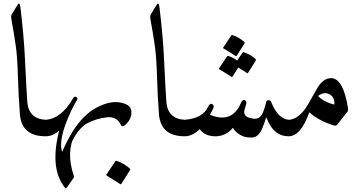

<svg xmlns="http://www.w3.org/2000/svg" viewBox="-20 -746 1989 1051"><path d="M76.7 -720.2Q87.4 -737.8 91.8 -705.1Q110.4 -550.3 115.7 -439.9Q126 -231.4 129.4 -188.5Q136.7 -95.7 229.5 -90.3Q255.4 -88.9 249.5 -53.7Q240.2 0 229.5 0Q98.1 0 88.9 -121.6Q81.1 -224.1 78.1 -327.9Q75.2 -431.6 66.2 -495.8Q57.1 -560.1 42 -642.6Q39.1 -658.7 44.9 -668.5Z M389.6 -7.8Q340.8 85.9 383.3 213.9Q386.2 222.7 383.3 227.1L347.7 277.8Q340.8 287.6 336.9 283.2Q250 178.2 304.2 -32.2Q270.5 0 229.5 0Q220.7 0.5 214.8 -21Q208 -43.5 207 -65.9Q205.6 -88.9 229.5 -90.3Q314 -95.2 378.9 -206.1Q388.2 -221.7 397.5 -215.1Q406.7 -208.5 401.9 -199.7Q365.7 -138.7 339.8 -68.4Q303.2 32.2 319.3 83Q320.3 86.9 321.8 82.5Q345.7 25.9 376.5 -23.9Q388.2 -44.4 395 -37.6Q402.3 -31.2 389.6 -7.8Z M641.6 -62.5Q619.6 -108.9 566.9 -104Q510.3 -98.6 459 -71.8Q413.1 -47.9 376.5 23.9Q366.7 42 357.9 35.2Q349.1 28.3 356 14.6Q372.1 -18.6 377.4 -25.9Q434.6 -116.7 505.4 -155.3Q596.7 -204.6 664.1 -177.7Q698.2 -164.1 699.2 -134.8Q700.7 -95.7 668.9 -64.9Q649.9 -46.4 641.6 -62.5ZM611.3 136.7Q613.8 132.8 619.6 134.8Q659.2 148.4 690.4 176.3Q694.8 180.2 691.9 185.1L644 260.7Q641.1 265.1 634 259.3Q627 253.4 564 215.3Q560.1 212.9 562.5 209.5Z M837.9 -720.2Q848.6 -737.8 853 -705.1Q871.6 -550.3 877 -439.9Q887.2 -231.4 890.6 -188.5Q897.9 -95.7 990.7 -90.3Q1016.6 -88.9 1010.7 -53.7Q1001.5 0 990.7 0Q859.4 0 850.1 -121.6Q842.3 -224.1 839.4 -327.9Q836.4 -431.6 827.4 -495.8Q818.4 -560.1 803.2 -642.6Q800.3 -658.7 806.2 -668.5Z M1119.1 -161.6Q1125 -174.3 1132.8 -177Q1140.6 -179.7 1146.7 -171.9Q1152.8 -164.1 1145.8 -149.2Q1138.7 -134.3 1129.4 -117.7Q1250.5 -67.9 1298.8 -182.6Q1304.2 -195.3 1312 -198Q1319.8 -200.7 1325.4 -193.6Q1331.1 -186.5 1327.1 -174.3Q1315.4 -140.6 1316.9 -128.9Q1319.3 -106.4 1353.8 -98.4Q1388.2 -90.3 1405.5 -108.2Q1422.9 -126 1437.5 -189Q1439.5 -197.3 1450 -197.3Q1460.4 -197.3 1463.9 -189Q1500 -96.7 1559.6 -90.3Q1571.8 -88.9 1576.7 -61.5Q1581.5 -37.1 1575.9 -18.6Q1570.3 0 1559.6 0Q1477.5 0 1439.9 -99.1Q1437.5 -106 1435.1 -98.6Q1417.5 -38.1 1400.4 -16.1Q1383.3 5.9 1361.3 6.8Q1290.5 9.8 1254.9 -46.4Q1216.3 0 1158.9 0Q1101.6 0 1073.2 -39.1Q1033.7 0 990.7 0Q971.7 0 967.3 -67.4Q965.8 -87.9 990.7 -90.3Q1090.3 -98.1 1119.1 -161.6ZM1246.1 -551.8Q1248 -555.2 1253.4 -553.7Q1289.1 -541.5 1317.4 -516.1Q1321.3 -512.7 1318.4 -508.3L1275.4 -440.4Q1272.9 -436.5 1266.6 -441.7Q1260.3 -446.8 1203.1 -481Q1199.7 -482.9 1202.1 -486.3ZM1308.1 -458.5Q1310.1 -461.9 1315.4 -460Q1351.1 -447.8 1378.9 -422.9Q1382.8 -419.4 1380.4 -415L1337.4 -346.7Q1335 -342.8 1328.6 -348.1Q1323.2 -352.5 1284.2 -376L1252.4 -326.2Q1250 -322.3 1243.7 -327.4Q1237.3 -332.5 1180.7 -366.7Q1177.2 -368.7 1179.2 -372.1L1223.1 -437.5Q1225.1 -440.9 1230.5 -439.5Q1256.3 -430.7 1278.3 -415Z M1792.5 -318.4Q1859.4 -317.4 1885.3 -151.9Q1886.7 -140.6 1882.3 -135.3L1827.6 -65.9Q1819.8 -55.7 1808.6 -59.1Q1731 -81.5 1672.9 -130.9Q1627 0 1559.6 0Q1551.3 0.5 1544.4 -20.5Q1522.5 -89.8 1559.6 -90.3Q1606 -91.8 1647.9 -146.5Q1662.1 -164.6 1712.4 -256.3Q1746.6 -318.4 1792.5 -318.4ZM1720.7 -220.2Q1756.3 -185.5 1810.5 -173.8Q1812 -216.8 1782 -231Q1752 -245.1 1720.7 -220.2Z"/></svg>

Font: Amiri Quran Colored
Style: Regular
Weight: 400
Designer: Khaled Hosny
Version: Version 000.111